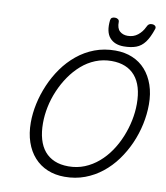

<svg xmlns="http://www.w3.org/2000/svg" viewBox="-127 -1369 1287 1491"><g transform="rotate(10 516.5 -623.5)"><path d="M485 19Q410 19 349 -6.5Q288 -32 244.5 -80.5Q201 -129 177.5 -197.5Q154 -266 154 -351Q154 -424 170.5 -500.5Q187 -577 219 -651.5Q251 -726 297.5 -791.5Q344 -857 405.5 -907.5Q467 -958 542 -986.5Q617 -1015 705 -1015Q780 -1015 840.5 -989.5Q901 -964 943.5 -916Q986 -868 1009.5 -800Q1033 -732 1033 -648Q1033 -570 1016 -490.5Q999 -411 966 -336.5Q933 -262 886 -197.5Q839 -133 778 -84.5Q717 -36 643.5 -8.5Q570 19 485 19ZM500 -66Q568 -66 627 -90Q686 -114 735.5 -156.5Q785 -199 823 -255Q861 -311 887 -375Q913 -439 926.5 -505Q940 -571 940 -635Q940 -707 924 -762Q908 -817 876 -854.5Q844 -892 797.5 -911Q751 -930 690 -930Q623 -930 563.5 -906Q504 -882 455 -839Q406 -796 367.5 -740Q329 -684 302 -620.5Q275 -557 261.5 -491.5Q248 -426 248 -363Q248 -292 264 -236.5Q280 -181 311.5 -143.5Q343 -106 390 -86Q437 -66 500 -66ZM761 -1058Q688 -1058 650 -1102.5Q612 -1147 622 -1239Q624 -1254 633 -1260Q642 -1266 657 -1266Q672 -1266 681.5 -1258.5Q691 -1251 691 -1239Q690 -1188 714.5 -1166Q739 -1144 777 -1144Q823 -1144 856.5 -1170.5Q890 -1197 908 -1236Q916 -1254 925 -1260Q934 -1266 948 -1266Q965 -1266 974.5 -1257Q984 -1248 979 -1233Q956 -1164 927.5 -1126Q899 -1088 858.5 -1073Q818 -1058 761 -1058Z"/></g></svg>

Font: Playwrite AU VIC
Style: Regular
Weight: 400
Designer: Veronika Burian, José Scaglione
Foundry: TypeTogether
Version: Version 1.002